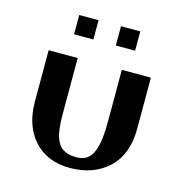

<svg xmlns="http://www.w3.org/2000/svg" viewBox="-96 -701 757 798"><g transform="rotate(15 283.0 -302.0)"><path d="M63 0ZM188 -439.9V-220.2Q188 -192.9 188.5 -175.3Q189 -157.7 191.4 -136.7Q193.8 -115.7 198 -102.8Q202.1 -89.8 209.5 -76.7Q216.8 -63.5 227.5 -56.2Q238.3 -48.8 253.7 -44.4Q269 -40 289.1 -40Q316.4 -40 334.5 -52.7Q352.5 -65.4 361.8 -91.1Q371.1 -116.7 374.5 -146.7Q377.9 -176.8 377.9 -220.2V-439.9H502.9V-220.2Q502.9 -108.9 439.2 -49.6Q375.5 9.8 273.9 9.8Q176.8 9.8 119.9 -52.5Q63 -114.7 63 -220.2V-439.9ZM147.9 -531.2ZM410.6 -531.2ZM147.9 -614.3H231V-531.2H147.9ZM327.6 -614.3H410.6V-531.2H327.6Z"/></g></svg>

Font: Pfennig
Style: Bold
Weight: 700
Version: Version 20120410 ; ttfautohint (v0.8)